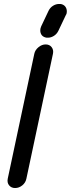

<svg xmlns="http://www.w3.org/2000/svg" viewBox="-20 -949 357 968"><path d="M153 -678Q157 -697 174 -711Q191 -725 210 -725Q230 -725 240.5 -711Q251 -697 247 -678L113 -48Q109 -28 92.5 -14.5Q76 -1 56 -1Q37 -1 26 -14.5Q15 -28 19 -48ZM225 -895Q233 -911 247.5 -920Q262 -929 278 -929H284Q287 -929 290 -928Q305 -924 312 -911.5Q319 -899 316 -882Q315 -879 314 -876.5Q313 -874 311 -871L274 -793Q266 -777 251.5 -768Q237 -759 222 -759H215Q212 -759 210 -760Q194 -764 187.5 -776.5Q181 -789 184 -805Q185 -809 186 -811.5Q187 -814 188 -817Z"/></svg>

Font: VDS
Style: Italic
Weight: 400
Designer: artmaker
Foundry: artmaker
Version: Version 1.000 2009 initial release